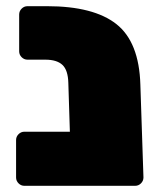

<svg xmlns="http://www.w3.org/2000/svg" viewBox="-20 -601 509 621"><path d="M444 -27Q444 -16 436 -8Q428 0 417 0H238H59Q48 0 40 -8Q32 -16 32 -27V-148Q32 -159 40 -167Q48 -175 59 -175H206L201 -333Q200 -374 182 -391Q164 -408 127 -408H69Q58 -408 50 -416Q42 -424 42 -435V-554Q42 -565 50 -573Q58 -581 69 -581H132Q283 -581 356.5 -523Q430 -465 434 -327Z"/></svg>

Font: Rubik
Style: Regular
Weight: 900
Designer: Hubert & Fischer
Foundry: Hubert & Fischer
Version: Version 1.100